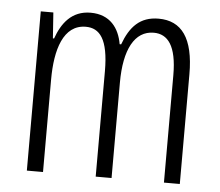

<svg xmlns="http://www.w3.org/2000/svg" viewBox="-44 -591 733 639"><g transform="rotate(5 322.5 -271.0)"><path d="M461 -542C399 -542 366 -506 344 -446H339C330 -499 299 -542 234 -542C170 -542 138 -497 120 -446H116L110 -532H68V0H122V-309C122 -409 147 -494 222 -494C268 -494 298 -460 298 -352V0H351V-319C351 -429 385 -494 449 -494C496 -494 526 -457 526 -359V0H579V-367C579 -487 538 -542 461 -542Z"/></g></svg>

Font: Noto Sans Devanagari ExtraCondensed Light
Style: Regular
Weight: 300
Width: 2
Designer: Jelle Bosma - Monotype Design Team
Foundry: Monotype Imaging Inc.
Version: Version 2.004